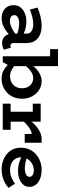

<svg xmlns="http://www.w3.org/2000/svg" viewBox="802 -1528 740 2384"><g transform="rotate(90 1172.0 -336.0)"><path d="M510 8Q479 8 453.5 -7.5Q428 -23 412.5 -52.5Q397 -82 397 -124V-298Q397 -327 381.5 -344.5Q366 -362 339.5 -370.5Q313 -379 281 -379Q241 -379 194.5 -368Q148 -357 99 -337L74 -432Q130 -456 188 -469.5Q246 -483 298 -483Q368 -483 416.5 -460Q465 -437 490 -395Q515 -353 515 -293V-135Q515 -114 523.5 -104.5Q532 -95 545 -95Q553 -95 560.5 -97.5Q568 -100 573 -101L597 -13Q586 -6 562.5 1Q539 8 510 8ZM207 14Q164 14 126.5 -2.5Q89 -19 66.5 -53Q44 -87 44 -137Q45 -189 74.5 -224Q104 -259 149 -276Q194 -293 243 -293Q304 -293 347 -279Q390 -265 435 -244V-166Q382 -190 340 -197Q298 -204 267 -204Q241 -204 218.5 -197.5Q196 -191 182 -177.5Q168 -164 168 -142Q168 -124 178 -112Q188 -100 205.5 -94.5Q223 -89 242 -89Q264 -89 294.5 -98.5Q325 -108 361 -129.5Q397 -151 435 -186L432 -103Q398 -67 361 -40.5Q324 -14 286 0Q248 14 207 14Z M590 -588V-686H794V-588ZM988 -483Q1047 -483 1096 -452Q1145 -421 1175.5 -365.5Q1206 -310 1206 -238Q1206 -183 1187 -137Q1168 -91 1134.5 -57.5Q1101 -24 1056 -5Q1011 14 957 14Q901 14 860 -7.5Q819 -29 789 -60Q759 -91 737 -118V-205Q760 -177 790.5 -150.5Q821 -124 856 -107.5Q891 -91 927 -91Q960 -91 987.5 -101.5Q1015 -112 1035 -132Q1055 -152 1065.5 -179Q1076 -206 1076 -239Q1076 -280 1060 -311.5Q1044 -343 1014.5 -361Q985 -379 946 -378Q909 -378 869.5 -352Q830 -326 795.5 -280Q761 -234 738 -173V-265Q761 -330 800.5 -379Q840 -428 889 -455.5Q938 -483 988 -483ZM679 0V-686H801V-89L751 0Z M1448 -209V-305Q1484 -356 1526.5 -396.5Q1569 -437 1614.5 -460Q1660 -483 1703 -483H1752V-273H1644V-359Q1620 -360 1587.5 -342Q1555 -324 1519 -290.5Q1483 -257 1448 -209ZM1267 0V-98H1592V0ZM1367 -31V-471H1491V-31ZM1267 -373V-471H1483V-373Z M2083 14Q2032 14 1984 -1.5Q1936 -17 1897.5 -47Q1859 -77 1836.5 -122Q1814 -167 1814 -225Q1814 -286 1836.5 -333.5Q1859 -381 1898 -414.5Q1937 -448 1985.5 -465.5Q2034 -483 2086 -483Q2149 -483 2197 -464.5Q2245 -446 2272.5 -412Q2300 -378 2300 -332Q2300 -285 2272 -253.5Q2244 -222 2199.5 -206Q2155 -190 2105 -190Q2044 -190 1997.5 -205Q1951 -220 1906 -242V-313Q1959 -289 2000 -281.5Q2041 -274 2075 -274Q2105 -275 2127.5 -281.5Q2150 -288 2163 -301Q2176 -314 2176 -332Q2176 -357 2153.5 -371.5Q2131 -386 2095 -386Q2065 -386 2036 -375Q2007 -364 1984 -343.5Q1961 -323 1947 -294.5Q1933 -266 1933 -230Q1933 -186 1954 -154.5Q1975 -123 2010 -107Q2045 -91 2087 -91Q2142 -91 2185 -109Q2228 -127 2261 -153L2313 -72Q2284 -47 2249.5 -27.5Q2215 -8 2173 3Q2131 14 2083 14Z"/></g></svg>

Font: BioRhyme
Style: Bold
Weight: 700
Designer: Aoife Mooney
Foundry: Aoife Mooney Type
Version: Version 1.600;gftools[0.9.33]